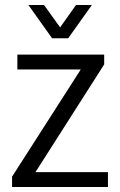

<svg xmlns="http://www.w3.org/2000/svg" viewBox="-20 -743 478 763"><path d="M28 0V-41L301 -467H49V-526H394V-487L121 -59H409V0ZM93 -723H155L237 -609H201L282 -723H345L251 -591H187Z"/></svg>

Font: Archivo SemiCondensed Light
Style: Regular
Weight: 300
Width: 4
Designer: Hector Gatti
Foundry: Omnibus-Type
Version: Version 2.001